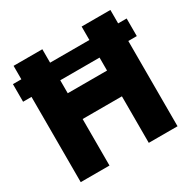

<svg xmlns="http://www.w3.org/2000/svg" viewBox="-164 -899 1053 1058"><g transform="rotate(-30 363.0 -370.0)"><path d="M54.5 0V-542.5H1V-654.5H54.5V-740H237.5V-654.5H487.5V-740H670.5V-654.5H724.5V-542.5H670.5V0H487.5V-296H237.5V0ZM237.5 -460H487.5V-542.5H237.5Z"/></g></svg>

Font: Encode Sans SemiCondensed SemiCondensed ExtraBold
Style: Regular
Weight: 800
Width: 4
Designer: Multiple Designers
Foundry: Impallari Type
Version: Version 3.000; ttfautohint (v1.8.3) -l 8 -r 50 -G 200 -x 14 